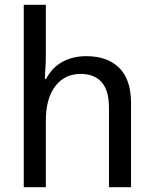

<svg xmlns="http://www.w3.org/2000/svg" viewBox="-20 -780 640 800"><path d="M79 -760H171V-546Q171 -513 168 -478L167 -451H172Q197 -499 240.5 -522.5Q284 -546 340 -546Q427 -546 476.5 -497.5Q526 -449 526 -350V0H434V-332Q434 -403 403.5 -437.5Q373 -472 316 -472Q249 -472 210 -420.5Q171 -369 171 -277V0H79Z"/></svg>

Font: Noto Sans Mono UI
Style: Regular
Weight: 400
Monospace: yes
Designer: Monotype Design team
Foundry: Monotype Imaging Inc.
Version: Version 1.000